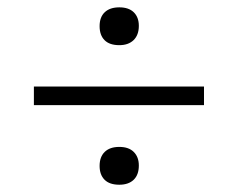

<svg xmlns="http://www.w3.org/2000/svg" viewBox="-20 -590 654 528"><path d="M308.1 -465.8Q281.2 -465.8 267.6 -479.5Q253.9 -493.2 253.9 -518.1Q253.9 -543 268.1 -556.4Q282.2 -569.8 308.1 -569.8Q334 -569.8 347.9 -556.2Q361.8 -542.5 361.8 -519Q361.8 -493.7 347.4 -479.7Q333 -465.8 308.1 -465.8ZM73.2 -300.8V-352.1H541V-300.8ZM308.1 -82Q281.2 -82 267.6 -95.7Q253.9 -109.4 253.9 -133.8Q253.9 -158.7 268.1 -172.4Q282.2 -186 308.1 -186Q334 -186 347.9 -172.1Q361.8 -158.2 361.8 -134.8Q361.8 -109.4 347.7 -95.7Q333.5 -82 308.1 -82Z"/></svg>

Font: IntelOne Mono Light
Style: Regular
Weight: 300
Designer: Fred Shallcrass
Foundry: Frere-Jones Type LLC
Version: Version 1.200;hotconv 1.1.0;makeotfexe 2.6.0;FJTRelease1.2